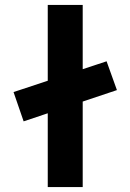

<svg xmlns="http://www.w3.org/2000/svg" viewBox="-20 -760 528 780"><path d="M76 -267 35 -386 413 -511 455 -394ZM174 0V-740H316V0Z"/></svg>

Font: Lexend Giga SemiBold
Style: Regular
Weight: 600
Designer: Bonnie Shaver-Troup, Thomas Jockin
Foundry: Lexend
Version: Version 1.007